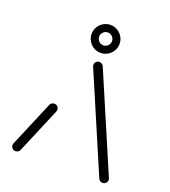

<svg xmlns="http://www.w3.org/2000/svg" viewBox="-129 -790 781 884"><g transform="rotate(20 261.5 -348.0)"><path d="M48.1 0Q38.9 0 32.4 -6.5Q25.9 -13 25.9 -22.2Q25.9 -26.7 27.8 -31.1L121.9 -254.1Q124.8 -260 130.2 -263.5Q135.6 -267 142.2 -267Q151.5 -267 158 -260.6Q164.4 -254.1 164.4 -244.8Q164.4 -240.4 162.6 -235.9L68.5 -13Q65.6 -7 60.2 -3.5Q54.8 0 48.1 0ZM497 -22.2Q497 -13 490.6 -6.5Q484.1 0 474.8 0Q468.1 0 462.8 -3.5Q457.4 -7 454.4 -13L251.5 -487.4Q249.3 -491.5 249.3 -496.3Q249.3 -505.6 255.7 -512Q262.2 -518.5 271.5 -518.5Q278.1 -518.5 283.5 -515Q288.9 -511.5 291.9 -505.6L494.8 -31.1Q497 -27.4 497 -22.2ZM293 -627.8Q293 -640.7 283.7 -650Q274.4 -659.3 261.5 -659.3Q248.5 -659.3 239.3 -650Q230 -640.7 230 -627.8Q230 -614.8 239.3 -605.6Q248.5 -596.3 261.5 -596.3Q274.4 -596.3 283.7 -605.6Q293 -614.8 293 -627.8ZM193 -627.8Q193 -646.3 202.2 -662Q211.5 -677.8 227.2 -687Q243 -696.3 261.5 -696.3Q280 -696.3 295.7 -687Q311.5 -677.8 320.7 -662Q330 -646.3 330 -627.8Q330 -609.3 320.7 -593.5Q311.5 -577.8 295.7 -568.5Q280 -559.3 261.5 -559.3Q243 -559.3 227.2 -568.5Q211.5 -577.8 202.2 -593.5Q193 -609.3 193 -627.8Z"/></g></svg>

Font: 26F Galaxy Hebrew
Style: Regular
Weight: 400
Designer: C₂₉H₂₅N₃O₅
Version: Version 1.000